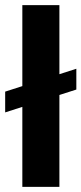

<svg xmlns="http://www.w3.org/2000/svg" viewBox="-30 -727 317 747"><path d="M267 -378.6 -9.9 -289.7V-370.5L267 -459.5ZM201.1 0H56.9V-707H201.1Z"/></svg>

Font: Pretendard Std Variable
Style: Regular
Weight: 400
Designer: Base glyphs from Inter by Rasmus Andersson; Hangeul glyphs from Noto Sans CJK(Source Han Sans) by Jang Soo-young and Kan
Foundry: Kil Hyung-jin
Version: Version 1.309;Glyphs 3.2 (3225)